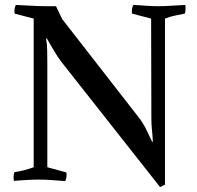

<svg xmlns="http://www.w3.org/2000/svg" viewBox="-20 -725 797 775"><path d="M231 -648 540 -251Q557 -229 569.5 -204Q582 -179 594 -153H597Q596 -177 593.5 -199Q591 -221 591 -249L590 -650L513 -670Q510 -689 518 -705Q545 -704 567.5 -702Q590 -700 618 -700Q647 -700 673.5 -702Q700 -704 728 -705Q731 -686 726 -670Q706 -666 686 -662Q666 -658 646 -650V20Q642 22 637 25Q632 28 626 30L228 -475Q212 -496 198 -520Q184 -544 169 -570H166Q170 -547 170.5 -520.5Q171 -494 171 -472V-50L248 -29Q251 -10 243 6Q216 4 191 2Q166 0 138 0Q110 0 87 1.5Q64 3 36 5Q33 -14 38 -30Q58 -33 77.5 -38Q97 -43 116 -50V-650L39 -670Q36 -689 44 -705Q71 -704 104.5 -702Q138 -700 166 -700H206Z"/></svg>

Font: Alike
Style: Regular
Weight: 400
Designer: Sveta Sebyakina
Foundry: Cyreal (www.cyreal.org)
Version: Version 1.301; ttfautohint (v1.8.4.7-5d5b)